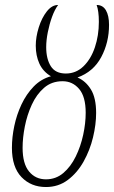

<svg xmlns="http://www.w3.org/2000/svg" viewBox="-20 -744 459 773"><path d="M165 9Q105 9 66.5 -31Q28 -71 28 -149Q28 -191 37.5 -236.5Q47 -282 66.5 -323.5Q86 -365 115.5 -395.5Q145 -426 185 -437Q153 -456 138.5 -488Q124 -520 124 -560Q124 -595 136 -633.5Q148 -672 168.5 -698Q189 -724 214 -724Q200 -705 189.5 -676Q179 -647 172.5 -614.5Q166 -582 166 -554Q166 -507 184.5 -477.5Q203 -448 245 -448Q286 -448 316 -477Q346 -506 362 -553.5Q378 -601 378 -656Q378 -700 369 -724Q394 -724 406.5 -702.5Q419 -681 419 -644Q419 -573 387.5 -514Q356 -455 292 -432Q325 -418 346 -384Q367 -350 367 -289Q367 -243 354.5 -191Q342 -139 316.5 -93.5Q291 -48 253 -19.5Q215 9 165 9ZM165 -22Q205 -22 235 -47.5Q265 -73 285 -114Q305 -155 315 -201.5Q325 -248 325 -290Q325 -355 298.5 -386Q272 -417 232 -417Q188 -417 157.5 -390.5Q127 -364 108 -322.5Q89 -281 80 -235Q71 -189 71 -149Q71 -85 97 -53.5Q123 -22 165 -22Z"/></svg>

Font: Noto Serif ExtraCondensed ExtraLight
Style: Italic
Weight: 200
Width: 2
Italic angle: -12°
Designer: Monotype Design Team
Foundry: Monotype Imaging Inc.
Version: Version 2.014; ttfautohint (v1.8.4.7-5d5b)